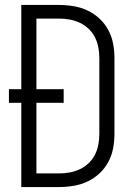

<svg xmlns="http://www.w3.org/2000/svg" viewBox="-20 -755 540 775"><path d="M66 0V-340H16V-395H66V-735H219Q248 -735 277.5 -730Q307 -725 333.5 -712.5Q360 -700 381.5 -680Q403 -660 417 -634Q431 -608 436.5 -579Q442 -550 442 -521V-215Q442 -185 436.5 -156Q431 -127 417 -101Q403 -75 381.5 -55Q360 -35 333.5 -22.5Q307 -10 277.5 -5Q248 0 219 0ZM127 -55H219Q241 -55 262 -59Q283 -63 302.5 -72Q322 -81 338 -96.5Q354 -112 363.5 -131Q373 -150 377 -171.5Q381 -193 381 -215V-521Q381 -542 377 -563.5Q373 -585 363.5 -604Q354 -623 338 -638.5Q322 -654 302.5 -663Q283 -672 262 -676Q241 -680 219 -680H127V-395H237V-340H127Z"/></svg>

Font: Iosevka Custom Light
Style: Regular
Weight: 300
Monospace: yes
Designer: Belleve Invis
Foundry: Belleve Invis
Version: Version 27.3.5